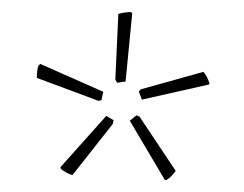

<svg xmlns="http://www.w3.org/2000/svg" viewBox="-20 -735 404 318"><path d="M197 -715 199 -713 188 -600 174 -598 171 -603 176 -712Q187 -715 197 -715ZM47 -629 151 -583 148 -569 143 -568 41 -606Q41 -620 44 -627ZM317 -616Q323 -609 327 -597L326 -595L215 -570L210 -583L213 -587ZM206 -544 211 -542 271 -452Q264 -442 256 -437H253L195 -535ZM156 -543 168 -536 167 -530 100 -445Q90 -448 81 -455L80 -458Z"/></svg>

Font: Alegreya Sans SC Thin
Style: Regular
Weight: 100
Designer: Juan Pablo del Peral
Foundry: Huerta Tipografica
Version: Version 2.007